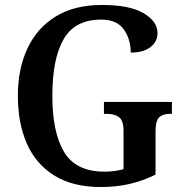

<svg xmlns="http://www.w3.org/2000/svg" viewBox="-20 -744 738 774"><path d="M387 10Q274 10 199.5 -36Q125 -82 88.5 -164.5Q52 -247 52 -358Q52 -466 90.5 -548.5Q129 -631 204.5 -677.5Q280 -724 391 -724Q502 -724 558.5 -691Q615 -658 615 -610Q615 -576 586.5 -554Q558 -532 507 -532Q507 -586 479 -625.5Q451 -665 388 -665Q282 -665 236.5 -586Q191 -507 191 -358Q191 -210 238.5 -131Q286 -52 401 -52Q421 -52 440.5 -54.5Q460 -57 478 -62V-216Q478 -258 460 -271.5Q442 -285 410 -285H399V-333H673V-285H664Q636 -285 621.5 -271Q607 -257 607 -212V-40Q556 -15 502.5 -2.5Q449 10 387 10Z"/></svg>

Font: Noto Serif Tamil SemiCondensed SemiBold
Style: Italic
Weight: 600
Width: 4
Italic angle: -12°
Designer: Indian Type Foundry, Tom Grace, and the Monotype Design Team
Foundry: Monotype Imaging Inc.
Version: Version 2.003; ttfautohint (v1.8.4.7-5d5b)